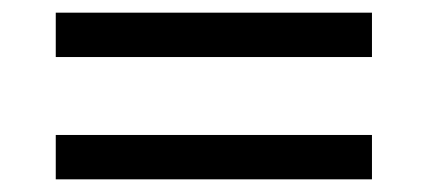

<svg xmlns="http://www.w3.org/2000/svg" viewBox="-20 -396 670 303"><path d="M567 -306H68V-376H567ZM567 -113H68V-183H567Z"/></svg>

Font: Rosario
Style: Regular
Weight: 400
Designer: Hector Gatti
Foundry: Omnibus-Type
Version: Version 1.004